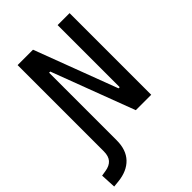

<svg xmlns="http://www.w3.org/2000/svg" viewBox="-302 -806 1153 1153"><g transform="rotate(-45 274.0 -230.0)"><path d="M-33.2 232.4 -38.1 134.8 -3.9 129.4Q33.7 123.5 53 101.8Q72.3 80.1 72.3 38.6V-693.4H203.1L402.3 -166H412.1V-693.4H513.7V0H382.8L183.6 -527.3H173.8V46.9Q173.8 127.9 129.9 174.1Q85.9 220.2 5.9 228.5Z"/></g></svg>

Font: Cascadia Mono PL
Style: Regular
Weight: 400
Monospace: yes
Designer: Aaron Bell
Foundry: Saja Typeworks
Version: Version 2404.023; ttfautohint (v1.8.4)